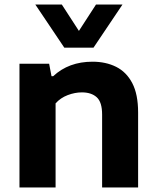

<svg xmlns="http://www.w3.org/2000/svg" viewBox="-20 -828 691 848"><path d="M66 0V-546.5H197L207.5 -491.5H215Q283.5 -555.5 388.5 -555.5Q447.5 -555.5 493 -532.8Q538.5 -510 564.2 -460.8Q590 -411.5 590 -331V0H431V-322Q431 -377 407.2 -398.5Q383.5 -420 341.5 -420Q311 -420 279.2 -408Q247.5 -396 225.5 -371.5V0ZM264 -617.5 136 -808H253L328.5 -691.5L404 -808H521L393 -617.5Z"/></svg>

Font: Encode Sans Semi Expanded
Style: Bold
Weight: 700
Width: 6
Designer: Multiple Designers
Foundry: Impallari Type
Version: Version 3.000; ttfautohint (v1.8.3) -l 8 -r 50 -G 200 -x 14 